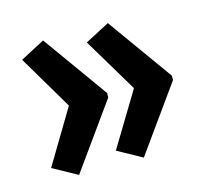

<svg xmlns="http://www.w3.org/2000/svg" viewBox="-72 -660 642 593"><g transform="rotate(-15 249.5 -363.0)"><path d="M468 -356 319 -148 241 -191 345 -363 241 -537 319 -578 468 -370ZM261 -356 112 -148 34 -191 137 -363 34 -537 112 -578 261 -370Z"/></g></svg>

Font: Noto Sans Kannada UI ExtraCondensed SemiBold
Style: Regular
Weight: 600
Width: 2
Designer: Jelle Bosma - Monotype Design Team
Foundry: Monotype Imaging Inc.
Version: Version 2.005; ttfautohint (v1.8.4.7-5d5b)